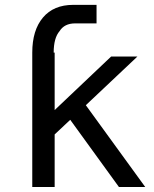

<svg xmlns="http://www.w3.org/2000/svg" viewBox="-20 -750 618 770"><path d="M109.4 -468.8V-539.1Q109.4 -628.9 152.3 -679.7Q195.3 -730.5 273.4 -730.5H367.2V-656.2H281.2Q238.3 -656.2 218.8 -625Q195.3 -597.7 195.3 -539.1H199.2V-308.6L425.8 -523.4H531.2L324.2 -328.1L562.5 0H457L261.7 -269.5L199.2 -210.9V0H109.4Z"/></svg>

Font: 和音 by 宁静之雨，公众号njzyshare
Style: Regular
Weight: 400
Designer: Steve Matteson
Foundry: Ascender Corporation
Version: Version 6.00;June 8, 2018;FontCreator 11.0.0.2388 32-bit